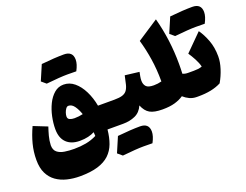

<svg xmlns="http://www.w3.org/2000/svg" viewBox="-160 -1138 2289 1788"><g transform="rotate(-20 984.5 -244.0)"><path d="M500 -533.2Q558.6 -533.2 606.2 -493.7Q653.8 -454.1 687.3 -387.2Q720.7 -320.3 735.8 -238.8H799.3V0H743.2Q735.8 76.2 713.6 136Q691.4 195.8 647.5 237.3Q603.5 278.8 532 300.5Q460.4 322.3 354 322.3Q287.6 322.3 228 307.6Q168.5 293 122.3 260.3Q76.2 227.5 49.8 173.8Q23.4 120.1 23.4 41.5Q23.4 -40 43 -115.5Q62.5 -190.9 98.6 -269L234.9 -214.8Q221.2 -174.8 209.7 -131.6Q198.2 -88.4 196.3 -42.5Q196.3 4.9 224.4 27.6Q252.4 50.3 297.1 57.1Q341.8 64 391.1 64Q453.6 64 508.8 53.7Q564 43.5 615.7 17.6Q615.2 8.3 614.7 -0.7Q614.3 -9.8 613.3 -20.5Q586.4 -5.9 549.6 2.9Q512.7 11.7 466.3 11.7Q382.3 11.7 334.7 -34.4Q287.1 -80.6 287.1 -169.4Q287.1 -228 300.5 -291.7Q314 -355.5 340.8 -410.2Q367.7 -464.8 407.5 -499Q447.3 -533.2 500 -533.2ZM475.6 -332Q461.9 -332 450.4 -316.7Q439 -301.3 432.1 -280.8Q425.3 -260.3 425.3 -243.7Q425.3 -220.7 444.8 -212.2Q464.4 -203.6 491.2 -203.6Q512.7 -203.6 534.9 -206.3Q557.1 -209 575.2 -213.4Q558.1 -263.7 533.4 -297.9Q508.8 -332 475.6 -332ZM376.5 -782.2Q511.2 -795.9 599.4 -795.9Q687.5 -795.9 687.5 -712.9Q687.5 -668.9 655.3 -608.4Q633.8 -609.4 566.2 -609.4Q498.5 -609.4 357.4 -594.7Q330.1 -618.2 312.5 -632.8Q347.2 -714.8 376.5 -782.2Z M814 89.8Q948.7 76.2 1036.9 76.2Q1125 76.2 1125 159.2Q1125 203.1 1092.8 263.7Q1071.3 262.7 1003.7 262.7Q936 262.7 794.9 277.3Q767.6 253.9 750 239.3Q784.7 157.2 814 89.8ZM799.3 0Q787.6 0 781.7 -8.3Q775.9 -16.6 775.9 -41V-197.8Q775.9 -222.2 781.7 -230.5Q787.6 -238.8 799.3 -238.8H898.9Q948.7 -238.8 977.5 -247.8Q1006.3 -256.8 1022.2 -277.3Q1038.1 -297.9 1047.1 -332.8Q1056.2 -367.7 1066.4 -419.4L1207 -402.3Q1202.1 -379.9 1198.5 -358.6Q1194.8 -337.4 1194.8 -318.8Q1194.8 -283.2 1214.4 -261Q1233.9 -238.8 1290 -238.8H1290.5V0H1290Q1207.5 0 1165.3 -24.2Q1123 -48.3 1098.6 -108.9Q1071.8 -47.4 1018.1 -23.7Q964.4 0 898.9 0Z M1517.6 -809.6Q1578.1 -584.5 1578.1 -346.2Q1578.1 -322.3 1577.6 -298.1Q1577.1 -273.9 1575.7 -249.5Q1598.6 -238.8 1628.9 -238.8H1629.4V0H1628.9Q1590.8 0 1558.1 -15.1Q1525.4 -30.3 1499.5 -54.2Q1462.4 -28.8 1412.4 -14.4Q1362.3 0 1290.5 0Q1278.8 0 1272.9 -8.3Q1267.1 -16.6 1267.1 -41V-197.8Q1267.1 -222.2 1272.9 -230.5Q1278.8 -238.8 1290.5 -238.8Q1330.6 -238.8 1367.7 -249Q1367.7 -368.7 1351.1 -474.1Q1334.5 -579.6 1307.6 -671.9Z M1651.9 -789.6Q1786.6 -803.2 1874.8 -803.2Q1962.9 -803.2 1962.9 -720.2Q1962.9 -676.3 1930.7 -615.7Q1909.2 -616.7 1841.6 -616.7Q1773.9 -616.7 1632.8 -602.1Q1605.5 -625.5 1587.9 -640.1Q1622.6 -722.2 1651.9 -789.6ZM1629.4 0Q1617.7 0 1611.8 -8.3Q1606 -16.6 1606 -41V-197.8Q1606 -222.2 1611.8 -230.5Q1617.7 -238.8 1629.4 -238.8H1686Q1710.9 -238.8 1730.2 -241.2Q1749.5 -243.7 1768.1 -251Q1758.8 -289.6 1736.3 -331.5Q1713.9 -373.5 1691.4 -406.2L1855 -569.8Q1891.1 -519.5 1918.2 -448Q1945.3 -376.5 1945.3 -287.1Q1945.3 -231.9 1924.8 -167.7Q1904.3 -103.5 1871.1 -46.4Q1825.2 -22.5 1769 -11.2Q1712.9 0 1647 0Z"/></g></svg>

Font: Pinar-FD Black
Style: Regular
Weight: 900
Designer: Amin Abedi
Version: Version 3.000